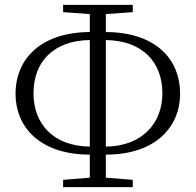

<svg xmlns="http://www.w3.org/2000/svg" viewBox="-20 -758 806 791"><path d="M350 -154C199 -156 118 -248 118 -374C118 -502 199 -591 350 -593ZM350 13H527V-17L416 -26V-121C626 -121 722 -240 722 -371C722 -517 619 -625 416 -626V-700L527 -708V-738H240V-708L350 -700V-626C150 -625 44 -517 44 -371C44 -238 141 -121 350 -121V-26L240 -17V13ZM416 -593C567 -591 649 -502 649 -374C649 -250 566 -156 416 -154Z"/></svg>

Font: Noto Serif CJK HK Light
Style: Regular
Weight: 300
Designer: Ryoko NISHIZUKA 西塚涼子 (kana & ideographs); Frank Grießhammer (Latin, Greek & Cyrillic); Wenlong ZHANG 张文龙 (bopomofo); San
Foundry: Adobe
Version: Version 2.001;hotconv 1.1.0;makeotfexe 2.6.0